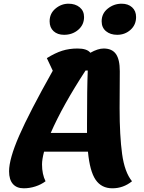

<svg xmlns="http://www.w3.org/2000/svg" viewBox="-20 -990 778 1037"><path d="M626 -405Q626 -257 639.5 -158.5Q653 -60 693 -11Q646 27 587 27Q528 27 496.5 -19Q465 -65 455 -171H218Q207 -129 207 -102Q207 -49 226 -11Q202 7 171 17Q140 27 108 27Q70 27 49.5 3.5Q29 -20 29 -65Q29 -132 83.5 -257Q138 -382 265 -608L233 -676Q278 -704 316 -716Q354 -728 399 -728Q450 -728 468 -705Q509 -728 540 -728Q585 -728 606 -698.5Q627 -669 627 -605ZM450 -272V-319Q450 -517 454 -609H442Q318 -419 254 -272ZM248 -875Q248 -917 279.5 -943.5Q311 -970 350 -970Q387 -970 410.5 -950.5Q434 -931 434 -898Q434 -856 402.5 -829Q371 -802 326 -802Q291 -802 269.5 -821.5Q248 -841 248 -875ZM529 -875Q529 -917 562 -943.5Q595 -970 637 -970Q672 -970 693.5 -950.5Q715 -931 715 -898Q715 -856 685 -829Q655 -802 613 -802Q576 -802 552.5 -821.5Q529 -841 529 -875Z"/></svg>

Font: Lemonada SemiBold
Style: Regular
Weight: 600
Designer: Mohamed Gaber (Arabic) Eduardo Tunni (Latin)
Foundry: Kief Type Foundry
Version: Version 3.006